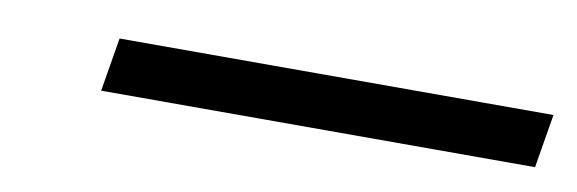

<svg xmlns="http://www.w3.org/2000/svg" viewBox="-24 -384 571 190"><g transform="rotate(10 261.5 -289.0)"><path d="M78 -262H514L523 -316H87Z"/></g></svg>

Font: Charger Sport
Style: DfObl
Weight: 400
Designer: Jasper
Foundry: Cannot Into Space Fonts
Version: Version 1.1